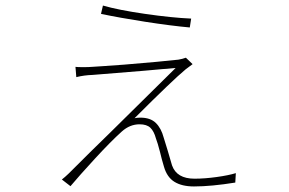

<svg xmlns="http://www.w3.org/2000/svg" viewBox="-20 -640 1040 692"><path d="M669 -573 664 -541Q597 -547 503.5 -561.5Q410 -576 344 -590L351 -620Q406 -604 502.5 -590Q599 -576 669 -573ZM661 -399 649 -390Q603 -352 465 -214Q475 -216 486 -216Q522 -216 541.5 -197Q561 -178 570 -144Q584 -100 600 -44Q617 4 681 4Q718 4 761 -2Q804 -8 830 -16L828 18Q741 32 679 32Q636 32 609 15.5Q582 -1 571 -39Q562 -69 557 -91Q548 -126 542 -141Q535 -167 522 -179.5Q509 -192 483 -192Q448 -192 419 -166Q379 -130 322 -68Q265 -6 234 31L203 7L215 -3L227 -14Q318 -105 377 -162L613 -395Q573 -391 566 -391L499 -385L314 -370Q283 -369 255 -362L252 -399Q260 -398 280 -398Q300 -398 311 -399L357 -402L427 -407Q561 -418 623 -425Q629 -426 637 -428Q645 -430 650 -432L674 -409Q676 -410 661 -399Z"/></svg>

Font: Merged Yaku Han JP Thin
Style: Regular
Weight: 250
Designer: Ryoko NISHIZUKA 西塚涼子 (kana, bopomofo & ideographs); Paul D. Hunt (Latin, Greek & Cyrillic); Sandoll Communications 산돌커뮤니
Foundry: Adobe
Version: Version 2.004